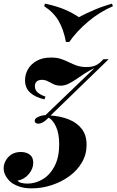

<svg xmlns="http://www.w3.org/2000/svg" viewBox="-67 -840 638 1051"><path d="M107 191Q69 191 42.5 182.5Q16 174 -3 161Q-22 146 -34.5 125Q-47 104 -47 81Q-47 60 -36 39.5Q-25 19 -4 5.5Q17 -8 47 -8Q77 -8 96 6.5Q115 21 115 51Q115 84 90.5 113Q66 142 29 149Q35 157 49.5 161Q64 165 83 165Q128 165 168 140.5Q208 116 232.5 68Q257 20 257 -50Q257 -110 239.5 -147Q222 -184 199 -196Q183 -179 169 -171Q155 -163 143 -163Q134 -163 128.5 -167Q123 -171 123 -178Q123 -189 134 -196Q145 -203 159.5 -206.5Q174 -210 188 -210L176 -204L450 -467Q423 -455 398 -438.5Q373 -422 350.5 -406.5Q328 -391 307 -381Q286 -371 265 -371Q243 -371 226.5 -379Q210 -387 195 -395Q180 -403 162 -403Q145 -403 134.5 -394.5Q124 -386 124 -368Q124 -347 139 -334Q154 -321 182 -311L176 -296Q125 -308 97.5 -333.5Q70 -359 70 -401Q70 -432 85.5 -460Q101 -488 133 -506.5Q165 -525 212 -525Q245 -525 268 -517Q291 -509 311 -499Q331 -489 353.5 -481Q376 -473 408 -473Q437 -473 457.5 -482.5Q478 -492 499 -516H528L205 -203L206 -208Q263 -205 309 -186.5Q355 -168 381 -134Q407 -100 407 -47Q407 5 381.5 49Q356 93 312.5 124.5Q269 156 215.5 173.5Q162 191 107 191ZM365 -746Q402 -766 449 -786Q496 -806 546 -820L551 -806Q477 -774 414 -720.5Q351 -667 312 -610H294Q281 -679 254 -725.5Q227 -772 175 -806L179 -820Q245 -806 287 -788Q329 -770 365 -746Z"/></svg>

Font: Playfair Display
Style: Bold Italic
Weight: 700
Italic angle: -14°
Designer: Claus Eggers Sørensen
Foundry: Claus Eggers Sørensen
Version: Version 1.203